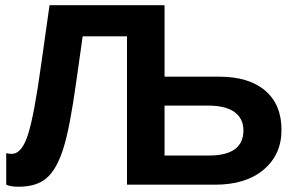

<svg xmlns="http://www.w3.org/2000/svg" viewBox="-20 -708 1134 736"><path d="M1059.1 -210Q1059.1 -115.7 991 -57.9Q922.9 0 804.2 0H466.8V-568.8H296.9L272.9 -398.9Q247.1 -212.4 222.2 -137.2Q197.3 -58.6 158.7 -25.4Q120.1 7.8 51.8 7.8Q19.5 7.8 3.9 0V-121.1Q11.2 -118.2 24.9 -118.2Q64 -118.2 87.6 -193.1Q111.3 -268.1 137.2 -457L169.9 -688H610.8V-414.1H819.8Q934.1 -414.1 996.6 -360.6Q1059.1 -307.1 1059.1 -210ZM913.1 -208Q913.1 -253.9 878.7 -278.6Q844.2 -303.2 777.8 -303.2H610.8V-111.8H780.8Q913.1 -111.8 913.1 -208Z"/></svg>

Font: Libra Sans Modern
Style: Bold
Weight: 700
Foundry: Stefan Peev, Context Ltd
Version: Version 1.000